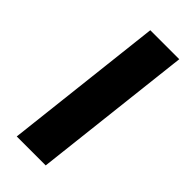

<svg xmlns="http://www.w3.org/2000/svg" viewBox="-230 -762 810 810"><g transform="rotate(45 175.0 -357.5)"><path d="M232.4 0H59.6L141.1 -715.3H314Z"/></g></svg>

Font: Proza Libre
Style: Bold Italic
Weight: 700
Designer: Jasper de Waard
Foundry: Jasper de Waard
Version: Version 1.000; ttfautohint (v1.4.1.8-43bc)